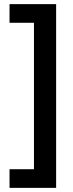

<svg xmlns="http://www.w3.org/2000/svg" viewBox="-20 -744 354 927"><path d="M26 73V163H251V-724H26V-634H144V73Z"/></svg>

Font: Noto Sans Khmer Condensed SemiBold
Style: Regular
Weight: 600
Width: 3
Designer: Danh Hong and the Monotype Design Team
Foundry: Monotype Imaging Inc.
Version: Version 2.004